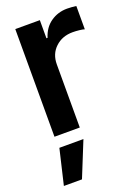

<svg xmlns="http://www.w3.org/2000/svg" viewBox="-150 -616 658 915"><g transform="rotate(-20 179.5 -158.5)"><path d="M47.4 0V-545.9H171.9V-454.1H177.7Q192.4 -502 229 -527.6Q265.6 -553.2 312.5 -553.2Q322.8 -553.2 336.2 -552.2Q349.6 -551.3 358.4 -549.8V-431.6Q350.1 -434.6 332.5 -436.5Q314.9 -438.5 298.8 -438.5Q245.6 -438.5 210.7 -405.5Q175.8 -372.6 175.8 -320.3V0ZM9.3 235.8 51.3 57.6H173.3L101.1 235.8Z"/></g></svg>

Font: Inter Tight SemiBold
Style: Regular
Weight: 600
Designer: Rasmus Andersson
Foundry: rsms
Version: Version 3.004; ttfautohint (v1.8.4.7-5d5b)